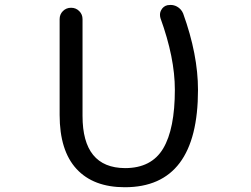

<svg xmlns="http://www.w3.org/2000/svg" viewBox="-20 -786 1040 794"><path d="M496.1 -11.7Q366.2 -11.7 296.4 -87.4Q226.6 -163.1 226.6 -310.5V-707Q226.6 -726.6 240.2 -740.2Q253.9 -753.9 273.9 -753.9Q293.9 -753.9 307.6 -740.2Q321.3 -726.6 321.3 -707V-306.6Q321.3 -91.8 497.1 -90.8Q606.4 -90.8 654.8 -171.9Q703.1 -252.9 703.1 -415Q703.1 -546.9 643.6 -710.9Q641.6 -717.8 641.6 -724.6Q641.6 -735.4 646.5 -744.1Q655.3 -760.7 672.9 -764.6Q679.7 -765.6 685.5 -765.6Q699.2 -765.6 711.9 -758.8Q729.5 -749 737.3 -730.5Q798.8 -560.5 798.8 -414.1Q798.8 -11.7 496.1 -11.7Z"/></svg>

Font: Rounded Mgen+ 1mn regular
Style: Regular
Weight: 400
Designer: [Source Han Sans]
Ryoko NISHIZUKA  (kana & ideographs); Paul D. Hunt (Latin, Greek & Cyrillic); Wenlong ZHANG  (bopomofo
Version: Version 1.059.20150602